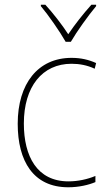

<svg xmlns="http://www.w3.org/2000/svg" viewBox="-20 -783 454 813"><path d="M258 -606H280C305 -649 352 -715 387 -757V-763H367C331 -723 296 -678 269 -638C243 -678 205 -727 172 -763H153V-757C185 -719 233 -650 258 -606ZM269 10C314 10 356 0 384 -12V-38C351 -24 310 -15 270 -15C137 -15 81 -121 81 -260C81 -416 159 -513 283 -513C316 -513 349 -507 381 -492L387 -516C356 -530 323 -538 283 -538C141 -538 55 -429 55 -259C55 -101 121 10 269 10Z"/></svg>

Font: Noto Sans Arabic SemCond Thin
Style: Regular
Weight: 100
Width: 4
Designer: Monotype Design Team, Nadine Chahine, Nizar Qandah and Khaled Hosny
Foundry: Monotype Imaging Inc.
Version: Version 2.012